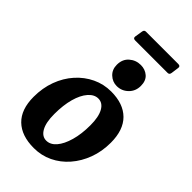

<svg xmlns="http://www.w3.org/2000/svg" viewBox="-259 -929 1025 1025"><g transform="rotate(45 253.5 -416.5)"><path d="M215 15Q122 15 71.5 -34Q21 -83 21 -178Q21 -245 42 -302Q63 -359 101 -401.5Q139 -444 188.5 -467.5Q238 -491 294 -491Q386 -491 436 -441.5Q486 -392 486 -296Q486 -230 465 -173.5Q444 -117 407 -74.5Q370 -32 321 -8.5Q272 15 215 15ZM234 -60Q265 -60 289.5 -88.5Q314 -117 328.5 -168Q343 -219 343 -285Q343 -348 324 -382Q305 -416 272 -416Q242 -416 217 -387.5Q192 -359 178 -308.5Q164 -258 164 -191Q164 -127 183 -93.5Q202 -60 234 -60ZM294 -532Q262 -532 238 -554.5Q214 -577 214 -613Q214 -655 241.5 -679Q269 -703 306 -703Q339 -703 362 -683Q385 -663 385 -624Q385 -584 358 -558Q331 -532 294 -532ZM184 -833Q186 -848 199 -848H443Q460 -848 458 -833L452 -789Q450 -774 437 -774H192Q175 -774 177 -789Z"/></g></svg>

Font: Alkatra SemiBold
Style: Regular
Weight: 600
Designer: Suman Bhandary
Version: Version 1.100;gftools[0.9.22]